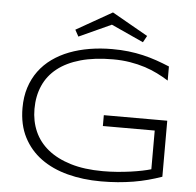

<svg xmlns="http://www.w3.org/2000/svg" viewBox="-59 -935 1027 1007"><g transform="rotate(5 455.0 -431.0)"><path d="M507.8 -683.1Q554.2 -683.1 594.2 -678.5Q634.3 -673.8 670.9 -665.3Q707.5 -656.7 742.2 -644.8Q776.9 -632.8 812 -618.2V-543.9Q784.2 -561.5 752.7 -577.1Q721.2 -592.8 684.8 -604.5Q648.4 -616.2 606.7 -623Q564.9 -629.9 517.1 -629.9Q419.4 -629.9 346.7 -609.4Q273.9 -588.9 225.6 -550.8Q177.2 -512.7 153.1 -458Q128.9 -403.3 128.9 -335Q128.9 -271 152.6 -217Q176.3 -163.1 224.4 -124Q272.5 -85 344.7 -63Q417 -41 514.2 -41Q552.2 -41 589.6 -43.9Q627 -46.9 660.2 -51.5Q693.4 -56.2 720.7 -61.8Q748 -67.4 767.1 -73.2V-276.9H494.1V-334H828.1V-39.1Q792 -26.4 755.1 -16.6Q718.3 -6.8 679 -0.2Q639.6 6.3 597.4 9.8Q555.2 13.2 508.8 13.2Q414.1 13.2 333 -8.1Q252 -29.3 192.6 -72.5Q133.3 -115.7 99.6 -181.2Q65.9 -246.6 65.9 -335Q65.9 -394 81.5 -442.6Q97.2 -491.2 125.7 -530Q154.3 -568.8 194.6 -597.7Q234.9 -626.5 283.9 -645.3Q333 -664.1 389.6 -673.6Q446.3 -683.1 507.8 -683.1ZM665 -732.9 495.1 -810.5 325.2 -732.9 306.2 -767.6 495.1 -875 684.1 -767.6Z"/></g></svg>

Font: Syncopate
Style: Regular
Weight: 400
Width: 7
Version: Version 001.001